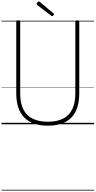

<svg xmlns="http://www.w3.org/2000/svg" viewBox="-20 -1698 1305 2623"><path d="M634 19Q528 19 447 -9Q366 -37 311.5 -92.5Q257 -148 229.5 -230.5Q202 -313 202 -422V-1401Q202 -1411 208 -1415.5Q214 -1420 228 -1420Q243 -1420 249.5 -1415.5Q256 -1411 256 -1401V-420Q256 -292 298 -206Q340 -120 424.5 -77.5Q509 -35 635 -35Q759 -35 842.5 -77.5Q926 -120 967.5 -206Q1009 -292 1009 -420V-1401Q1009 -1411 1015.5 -1415.5Q1022 -1420 1036 -1420Q1063 -1420 1063 -1401V-422Q1063 -277 1015 -178.5Q967 -80 871.5 -30.5Q776 19 634 19ZM691 -1478Q688 -1478 685 -1480Q682 -1482 677 -1485L489 -1629Q483 -1634 482 -1637Q481 -1640 481 -1644Q481 -1651 486 -1659Q491 -1667 498.5 -1672.5Q506 -1678 512 -1678Q518 -1678 521 -1675Q524 -1672 528 -1668L711 -1515Q715 -1511 716 -1508Q717 -1505 717 -1502Q717 -1495 708.5 -1486.5Q700 -1478 691 -1478ZM0 895H1265V905H0ZM0 -20H1265V0H0ZM0 -505H1265V-500H0ZM0 -1415H1265V-1405H0Z"/></svg>

Font: Playwrite BE WAL Guides
Style: Regular
Weight: 400
Designer: Veronika Burian, José Scaglione
Foundry: TypeTogether
Version: Version 1.003